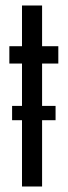

<svg xmlns="http://www.w3.org/2000/svg" viewBox="-20 -678 246 698"><path d="M192 -447H133V-293H182V-241H133V0H60V-241H24V-293H60V-447H14V-510H60V-658H133V-510H192Z"/></svg>

Font: Saira Ultra Condensed Medium
Style: Regular
Weight: 500
Width: 1
Designer: Hector Gatti with collaboration of the Omnibus-Type team
Foundry: Omnibus-Type
Version: Version 1.001; ttfautohint (v1.8)